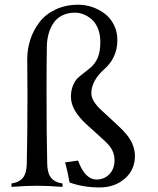

<svg xmlns="http://www.w3.org/2000/svg" viewBox="-20 -804 679 826"><path d="M29.3 0V-14.6Q63 -19.5 78.9 -39.6Q94.7 -59.6 95.2 -100.1Q98.1 -227.1 98.1 -389.6Q98.1 -433.6 97.7 -475.3Q97.2 -517.1 97.2 -549.8Q97.2 -593.8 110.6 -634.3Q124 -674.8 149.9 -708.7Q175.8 -742.7 219.2 -763.2Q262.7 -783.7 317.4 -783.7Q347.2 -783.7 376.2 -773.9Q405.3 -764.2 429.9 -745.8Q454.6 -727.5 469.7 -697.8Q484.9 -668 484.9 -631.8Q484.9 -557.1 430.2 -507.8Q373 -457 373 -402.8Q373 -370.1 414.6 -331.5L489.7 -261.7Q529.3 -225.6 544.9 -194.8Q560.5 -164.1 560.5 -133.3Q560.5 -73.2 516.8 -35.4Q473.1 2.4 408.7 2.4Q337.9 2.4 279.3 -19Q270.5 -67.9 260.3 -105.5L315.9 -113.3Q345.2 -31.7 395.5 -31.7Q428.2 -31.7 450.4 -54.4Q472.7 -77.1 472.7 -115.2Q472.7 -136.2 463.4 -156.5Q454.1 -176.8 426.3 -201.7L351.6 -269.5Q285.2 -330.1 285.2 -387.2Q285.2 -415.5 294.2 -436.5Q303.2 -457.5 313.2 -467Q323.2 -476.6 343 -491.7Q362.8 -506.8 371.6 -514.6Q391.6 -533.7 401.6 -558.3Q411.6 -583 411.6 -624Q411.6 -656.7 401.1 -681.9Q390.6 -707 374 -721.2Q357.4 -735.4 339.1 -742.4Q320.8 -749.5 302.7 -749.5Q272 -749.5 248.3 -737.8Q224.6 -726.1 210.7 -705.8Q196.8 -685.5 189.5 -659.9Q182.1 -634.3 181.6 -604.5Q180.2 -526.4 180.2 -415Q180.2 -227.1 183.1 -100.1Q183.6 -59.6 199.5 -39.6Q215.3 -19.5 249 -14.6V0Q185.5 -4.9 139.2 -4.9Q92.8 -4.9 29.3 0Z"/></svg>

Font: Flanker
Style: Regular
Weight: 400
Designer: Flanker
Foundry: Flanker
Version: Version 2.027